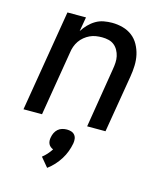

<svg xmlns="http://www.w3.org/2000/svg" viewBox="-117 -627 834 970"><g transform="rotate(15 300.0 -141.5)"><path d="M29 0 117 -530H214L201 -455Q213 -474 229 -490.5Q245 -507 264.5 -518.5Q284 -530 306 -534Q328 -538 349 -538Q378 -538 405.5 -530.5Q433 -523 454.5 -506.5Q476 -490 489.5 -465.5Q503 -441 509 -414Q515 -387 514 -357.5Q513 -328 508 -299L458 0H362L413 -313Q416 -330 417 -347.5Q418 -365 414.5 -381Q411 -397 403 -411.5Q395 -426 382.5 -436Q370 -446 353.5 -450Q337 -454 319 -454Q303 -454 287 -451.5Q271 -449 256 -442Q241 -435 227.5 -424Q214 -413 204.5 -399Q195 -385 189.5 -369.5Q184 -354 182 -338L126 0ZM221 255 181 207Q194 197 205.5 184Q217 171 226 157Q218 154 211.5 148.5Q205 143 201.5 135.5Q198 128 197.5 119Q197 110 199 101Q201 89 206.5 77.5Q212 66 221.5 57.5Q231 49 243.5 45.5Q256 42 268 42Q280 42 291 45.5Q302 49 309 57.5Q316 66 317.5 77.5Q319 89 317 101Q313 123 305 144.5Q297 166 284.5 186Q272 206 256 223.5Q240 241 221 255Z"/></g></svg>

Font: Iosevka Curly Medium Extended
Style: Italic
Weight: 500
Width: 7
Italic angle: -9°
Monospace: yes
Designer: Belleve Invis
Foundry: Belleve Invis
Version: Version 11.1.0; ttfautohint (v1.8.3)